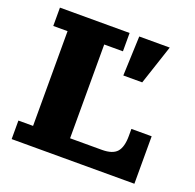

<svg xmlns="http://www.w3.org/2000/svg" viewBox="-121 -808 952 935"><g transform="rotate(20 355.0 -341.0)"><path d="M33 0V-96H109V-587H35V-682H396V-587H299V0ZM299 0V-101H669V0ZM464 -101Q519 -101 541.5 -126.5Q564 -152 564 -210V-246H669V-101ZM438 -477 446 -682H604L536 -477Z"/></g></svg>

Font: Montagu Slab 24pt
Style: Bold
Weight: 700
Designer: Florian Karsten
Foundry: Florian Karsten
Version: Version 1.000